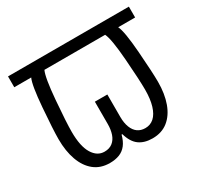

<svg xmlns="http://www.w3.org/2000/svg" viewBox="-154 -907 1165 1120"><g transform="rotate(-30 429.0 -346.5)"><path d="M285 21Q223 21 180.5 -13Q138 -47 116 -108Q94 -169 94 -249Q94 -311 105.5 -456Q117 -601 136 -641H22V-714H836V-641H722Q742 -601 753 -456Q764 -311 764 -249Q764 -169 742 -108Q720 -47 677.5 -13Q635 21 573 21Q518 21 483 -4.5Q448 -30 431 -89H426Q416 -50 397 -25.5Q378 -1 350 10Q322 21 285 21ZM291 -52Q324 -52 345.5 -69Q367 -86 377 -115.5Q387 -145 387 -182V-333H471V-182Q471 -141 482.5 -111.5Q494 -82 515 -67Q536 -52 566 -52Q600 -52 624.5 -74Q649 -96 662.5 -140Q676 -184 676 -248Q676 -311 665 -456Q654 -601 634 -641H225Q206 -601 194 -456Q182 -311 182 -248Q182 -151 212 -101.5Q242 -52 291 -52Z"/></g></svg>

Font: lkorean85
Style: Book
Weight: 400
Designer: Jelle Bosma - Monotype Design Team
Foundry: Monotype Imaging Inc.
Version: Version 2.003